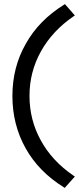

<svg xmlns="http://www.w3.org/2000/svg" viewBox="-20 -730 388 944"><path d="M181 -477Q125 -376 125 -259Q125 -141 180 -41Q235 61 342 134L348 138L298 194L294 191Q170 114 106 -1Q41 -117 41 -258Q41 -400 107 -515Q171 -630 295 -707L299 -710L348 -654L342 -650Q238 -579 181 -477Z"/></svg>

Font: Rilu
Style: Bold
Weight: 500
Designer: Alí Sinisterra
Foundry: Alí Sinisterra
Version: ""